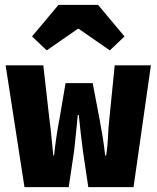

<svg xmlns="http://www.w3.org/2000/svg" viewBox="-20 -765 640 785"><path d="M80 0 3 -498H157L182 -278Q187 -241 190.5 -204Q194 -167 198 -129H201Q205 -167 210.5 -204.5Q216 -242 223 -278L248 -425H359L387 -278Q394 -241 400 -204Q406 -167 410 -129H414Q420 -167 421.5 -204Q423 -241 427 -278L449 -498H597L526 0H341L319 -148Q315 -181 310.5 -217Q306 -253 302 -295H298Q295 -267 292 -233Q289 -199 283 -148L261 0ZM171 -559 111 -616 219 -745H381L489 -616L429 -559L302 -647H298Z"/></svg>

Font: Source Code Pro ExtraBold
Style: Regular
Weight: 800
Monospace: yes
Designer: Paul D. Hunt, Teo Tuominen
Foundry: Adobe Systems Incorporated
Version: Version 1.018;hotconv 1.0.116;makeotfexe 2.5.65601